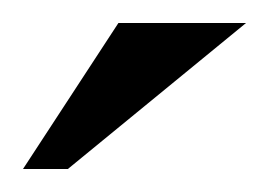

<svg xmlns="http://www.w3.org/2000/svg" viewBox="-20 -732 234 167"><path d="M83 -712H194L39 -585H0Z"/></svg>

Font: Tenor Sans
Style: Regular
Weight: 400
Designer: Denis Masharov
Foundry: Denis Masharov
Version: Version 1.1